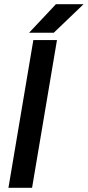

<svg xmlns="http://www.w3.org/2000/svg" viewBox="-20 -890 416 910"><path d="M20 0 138 -700H250L132 0ZM118 -735 245 -870H376L235 -735Z"/></svg>

Font: Figtree SemiBold
Style: Italic
Weight: 600
Italic angle: -9.5°
Foundry: Erik Kennedy
Version: Version 2.001;gftools[0.9.30]